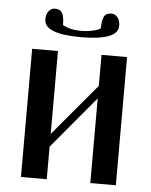

<svg xmlns="http://www.w3.org/2000/svg" viewBox="-50 -705 588 746"><g transform="rotate(5 244.5 -331.5)"><path d="M244.1 -561.5C340.5 -561.5 388.7 -580.4 388.7 -618.2C388.7 -631.8 385.4 -642.7 378.9 -650.9C372.4 -659 364.3 -663.1 354.5 -663.1C340.8 -663.1 331.4 -658.2 326.2 -648.4C321 -638.7 318.4 -623.4 318.4 -602.5L310.5 -597.7C305.3 -595.1 296.2 -592.4 283.2 -589.8C270.8 -587.2 257.8 -585.9 244.1 -585.9C213.5 -585.9 189.1 -591.5 170.9 -602.5C170.9 -623.4 168.3 -638.7 163.1 -648.4C157.9 -658.2 148.4 -663.1 134.8 -663.1C125 -663.1 116.9 -659 110.4 -650.9C103.8 -642.7 100.6 -631.8 100.6 -618.2C100.6 -580.4 148.4 -561.5 244.1 -561.5ZM330.1 -500V-378.9L160.2 -176.8V-500H59.6V0H160.2V-127L330.1 -330.1V0H429.7V-500Z"/></g></svg>

Font: TriodPostnaja
Style: Medium
Weight: 500
Version: 20110805; ttfautohint (v0.96) -l 8 -r 50 -G 200 -x 14 -w "G"